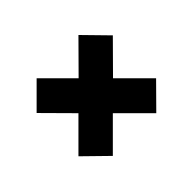

<svg xmlns="http://www.w3.org/2000/svg" viewBox="-100 -606 750 750"><g transform="rotate(45 275.0 -231.0)"><path d="M369 -230 487 -112 393 -16 274 -135 158 -20 62 -116 178 -232 58 -351 154 -445 273 -327 392 -446 489 -350Z"/></g></svg>

Font: Ysabeau Heavy
Style: Regular
Weight: 800
Designer: Christian Thalmann (Catharsis Fonts)
Version: Version 0.003